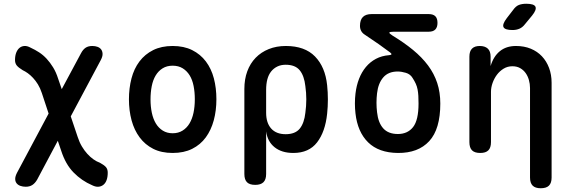

<svg xmlns="http://www.w3.org/2000/svg" viewBox="-20 -805 3040 1023"><path d="M517 -485 357 -185 394 -75Q403 -47 416.5 -24.5Q430 -2 445.5 15Q461 32 478 44Q495 56 512 62Q536 75 545 86Q554 97 554 115Q554 138 548 154.5Q542 171 530.5 180Q519 189 504 190Q489 191 471 182Q415 158 372 114Q329 70 306 -2L288 -55L178 152Q167 171 152.5 180.5Q138 190 117 190Q102 190 89 185.5Q76 181 68.5 171.5Q61 162 61 148Q61 134 71 115L239 -200L203 -309Q194 -336 182 -355.5Q170 -375 156 -390Q142 -405 128 -415Q114 -425 101 -431Q78 -445 69 -456.5Q60 -468 60 -485Q60 -508 66.5 -524.5Q73 -541 84 -550Q95 -559 110 -560Q125 -561 143 -551Q167 -540 188.5 -526Q210 -512 228.5 -492Q247 -472 263 -446Q279 -420 290 -385L309 -330L412 -522Q422 -541 436 -550.5Q450 -560 472 -560Q487 -560 499.5 -555.5Q512 -551 519 -541.5Q526 -532 526.5 -518Q527 -504 517 -485Z M900 10Q840 10 796.5 -12Q753 -34 724 -73Q695 -112 681 -164Q667 -216 667 -276Q667 -335 680.5 -387Q694 -439 723 -477.5Q752 -516 796 -538Q840 -560 900 -560Q960 -560 1004 -538Q1048 -516 1077 -477.5Q1106 -439 1119.5 -387.5Q1133 -336 1133 -276Q1133 -216 1119 -164Q1105 -112 1076.5 -73Q1048 -34 1004 -12Q960 10 900 10ZM900 -95Q930 -95 952.5 -109Q975 -123 989.5 -147Q1004 -171 1011 -204Q1018 -237 1018 -276Q1018 -314 1011.5 -347Q1005 -380 990.5 -403.5Q976 -427 953.5 -441Q931 -455 900 -455Q869 -455 846.5 -441Q824 -427 809.5 -403Q795 -379 788.5 -346Q782 -313 782 -275Q782 -237 789 -204Q796 -171 810.5 -147Q825 -123 847.5 -109Q870 -95 900 -95Z M1340 180Q1310 180 1296 166Q1282 152 1282 122V-331Q1282 -383 1297.5 -425Q1313 -467 1342 -497Q1371 -527 1412 -543.5Q1453 -560 1503 -560Q1604 -560 1658.5 -504Q1713 -448 1723 -351Q1727 -313 1727 -275Q1727 -237 1723 -199Q1713 -103 1669.5 -46.5Q1626 10 1543 10Q1481 10 1443 -20.5Q1405 -51 1398 -105V122Q1398 152 1383.5 166Q1369 180 1340 180ZM1502 -90Q1553 -90 1577 -119.5Q1601 -149 1607 -204Q1612 -240 1612 -275.5Q1612 -311 1607 -346Q1601 -401 1577 -430.5Q1553 -460 1502 -460Q1477 -460 1457.5 -450.5Q1438 -441 1424.5 -424Q1411 -407 1404.5 -382.5Q1398 -358 1398 -326V-204Q1398 -150 1425 -120Q1452 -90 1502 -90Z M2072 -615Q2133 -578 2180.5 -539Q2228 -500 2260.5 -456.5Q2293 -413 2309.5 -363Q2326 -313 2326 -253Q2326 -117 2267 -53Q2208 11 2100 10Q1998 9 1941.5 -46.5Q1885 -102 1874 -201Q1871 -226 1871 -253.5Q1871 -281 1874 -306Q1879 -349 1893 -385Q1907 -421 1929.5 -448Q1952 -475 1983 -491.5Q2014 -508 2053 -511Q2064 -512 2065.5 -515.5Q2067 -519 2058 -526Q2030 -547 1997.5 -570Q1965 -593 1924 -620Q1911 -628 1904.5 -640Q1898 -652 1898 -667Q1898 -699 1913.5 -714.5Q1929 -730 1960 -730H2264Q2288 -730 2299.5 -718.5Q2311 -707 2311 -683Q2311 -660 2299.5 -648Q2288 -636 2264 -636H2078Q2056 -636 2054.5 -631.5Q2053 -627 2072 -615ZM2178 -390Q2166 -410 2142.5 -417Q2119 -424 2099 -424Q2049 -424 2022 -392.5Q1995 -361 1989 -308Q1986 -283 1986 -257.5Q1986 -232 1989 -207Q1995 -151 2022 -121Q2049 -91 2100 -91Q2152 -91 2181 -128Q2210 -165 2210 -253Q2210 -276 2209 -294Q2208 -312 2205 -328Q2202 -344 2195.5 -358.5Q2189 -373 2178 -390Z M2596 -316V-48Q2596 -18 2582 -4Q2568 10 2539 10Q2509 10 2495 -4Q2481 -18 2481 -48V-503Q2481 -532 2495 -546Q2509 -560 2536 -560Q2564 -560 2579 -546Q2594 -532 2594 -503V-453Q2609 -504 2643 -532Q2677 -560 2729 -560Q2773 -560 2808 -545.5Q2843 -531 2867.5 -505Q2892 -479 2905.5 -443Q2919 -407 2919 -364V141Q2919 170 2905 184Q2891 198 2861 198Q2832 198 2818 184Q2804 170 2804 141V-336Q2804 -358 2798 -379Q2792 -400 2780.5 -416Q2769 -432 2751.5 -442Q2734 -452 2710 -452Q2684 -452 2663 -439Q2642 -426 2627.5 -406.5Q2613 -387 2604.5 -363Q2596 -339 2596 -316ZM2777 -676Q2764 -659 2747.5 -652Q2731 -645 2711 -645Q2671 -645 2663 -660Q2655 -675 2680 -708L2714 -752Q2728 -772 2744.5 -778.5Q2761 -785 2784 -785Q2826 -785 2833 -769Q2840 -753 2815 -722Z"/></svg>

Font: Maple Mono NL SemiBold
Style: Regular
Weight: 600
Monospace: yes
Designer: subframe7536
Version: Version 7.000